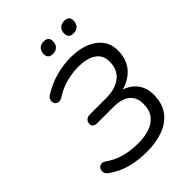

<svg xmlns="http://www.w3.org/2000/svg" viewBox="-254 -1017 1148 1148"><g transform="rotate(-45 320.0 -443.0)"><path d="M301.3 8.9Q224.8 8.9 160.8 -8.9Q96.8 -26.8 44.3 -66Q33.1 -74.4 29.4 -85.6Q25.8 -96.8 28.5 -107.8Q31.2 -118.7 38.8 -126Q46.3 -133.3 57.8 -134.3Q69.3 -135.2 83.4 -125.9Q116.2 -103 150.6 -89.3Q185 -75.7 223.1 -69.8Q261.1 -64 303 -64Q352 -64 393.9 -77.7Q435.8 -91.3 461.8 -123.2Q487.7 -155 487.7 -209.2Q487.7 -265.8 451.6 -294.3Q415.4 -322.9 346.3 -322.9H211.2Q192.7 -322.9 182.7 -331Q172.7 -339 173.7 -353.7Q175.2 -371.2 186.1 -381.1Q197.1 -391 215.5 -391H354.7Q431.9 -391 477.6 -426.8Q523.3 -462.5 523.3 -531.3Q523.3 -570.7 503.3 -594.7Q483.3 -618.7 448.7 -630.1Q414.1 -641.5 369.3 -641.5Q316.2 -641.5 264.1 -627.2Q211.9 -613 167 -583.4Q151.5 -574.1 139 -575Q126.6 -575.9 118.8 -583.4Q111 -591 109.2 -602.2Q107.5 -613.3 112.8 -624.8Q118.1 -636.3 131.6 -644.1Q184.3 -678 248.5 -696Q312.7 -713.9 376.8 -713.9Q442.9 -713.9 494.3 -694.1Q545.8 -674.2 575.8 -636Q605.8 -597.8 605.8 -542.7Q605.8 -462 556.8 -411.9Q507.8 -361.9 427.1 -350.4V-365.3Q493.6 -354.4 531.9 -311.9Q570.2 -269.4 570.2 -205.3Q570.2 -131.2 535 -83.8Q499.7 -36.3 438.8 -13.7Q377.9 8.9 301.3 8.9ZM490.1 -802.4Q470.5 -802.4 459.9 -812Q449.4 -821.6 449.4 -839.3Q449.4 -865.9 463.6 -880.5Q477.8 -895.2 503.3 -895.2Q523 -895.2 533.5 -885.6Q544.1 -876 544.1 -858.3Q544.1 -832.3 530.1 -817.4Q516.1 -802.4 490.1 -802.4ZM316 -802.4Q296.8 -802.4 286.2 -812Q275.7 -821.6 275.7 -839.3Q275.7 -865.9 289.9 -880.5Q304.1 -895.2 329.7 -895.2Q349.3 -895.2 359.6 -885.6Q369.9 -876 369.9 -858.3Q369.9 -832.3 355.9 -817.4Q342 -802.4 316 -802.4Z"/></g></svg>

Font: Nunito ExtraLight
Style: Italic
Weight: 200
Italic angle: -9°
Designer: Vernon Adams
Foundry: Vernon Adams
Version: Version 3.602